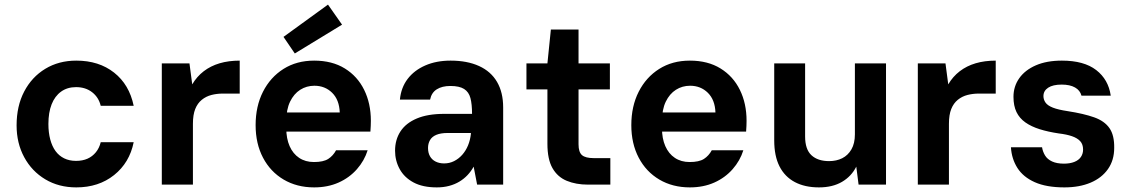

<svg xmlns="http://www.w3.org/2000/svg" viewBox="-20 -801 4906 833"><path d="M311 12Q235 12 176.5 -23Q118 -58 85 -119Q52 -180 52 -257Q52 -341 85 -404Q118 -467 176.5 -502.5Q235 -538 311 -538Q409 -538 475 -486Q541 -434 560 -342H417Q408 -379 379.5 -401Q351 -423 310 -423Q272 -423 245 -403.5Q218 -384 204 -348.5Q190 -313 190 -263Q190 -226 198 -196Q206 -166 221 -145.5Q236 -125 258.5 -114Q281 -103 310 -103Q338 -103 359.5 -112.5Q381 -122 396 -140.5Q411 -159 417 -184H560Q542 -95 475 -41.5Q408 12 311 12Z M682 0V-526H802L814 -435Q834 -469 864 -492Q894 -515 933 -526.5Q972 -538 1020 -538V-395H947Q921 -395 897.5 -389Q874 -383 855.5 -368Q837 -353 827 -328Q817 -303 817 -264V0Z M1343 12Q1268 12 1210.5 -22Q1153 -56 1121 -117Q1089 -178 1089 -258Q1089 -340 1121 -403Q1153 -466 1210 -502Q1267 -538 1343 -538Q1421 -538 1476 -504Q1531 -470 1560 -411Q1589 -352 1589 -277Q1589 -267 1588.5 -255Q1588 -243 1587 -230H1186V-313H1454Q1452 -368 1421 -398.5Q1390 -429 1344 -429Q1310 -429 1282.5 -411.5Q1255 -394 1238.5 -360Q1222 -326 1222 -274V-245Q1222 -200 1236.5 -167Q1251 -134 1278 -116Q1305 -98 1342 -98Q1383 -98 1404 -111.5Q1425 -125 1438 -149H1575Q1561 -104 1528.5 -67Q1496 -30 1449 -9Q1402 12 1343 12ZM1259 -569 1210 -641 1403 -781 1464 -694Z M1875 12Q1814 12 1774 -9.5Q1734 -31 1714 -67.5Q1694 -104 1694 -147Q1694 -195 1717.5 -231Q1741 -267 1788.5 -287Q1836 -307 1907 -307H2028Q2028 -349 2021 -375.5Q2014 -402 1993.5 -415Q1973 -428 1934 -428Q1898 -428 1875 -413.5Q1852 -399 1846 -369H1715Q1720 -421 1748.5 -458.5Q1777 -496 1825 -517Q1873 -538 1935 -538Q2007 -538 2058.5 -514.5Q2110 -491 2136.5 -445.5Q2163 -400 2163 -335V0H2050L2035 -78Q2024 -58 2008.5 -41.5Q1993 -25 1973 -13Q1953 -1 1928.5 5.5Q1904 12 1875 12ZM1907 -92Q1930 -92 1950 -102Q1970 -112 1985.5 -129.5Q2001 -147 2010.5 -170Q2020 -193 2023 -220V-224H1922Q1892 -224 1873 -216Q1854 -208 1845.5 -193Q1837 -178 1837 -159Q1837 -138 1845.5 -123Q1854 -108 1870 -100Q1886 -92 1907 -92Z M2531 0Q2479 0 2439 -16.5Q2399 -33 2377 -71.5Q2355 -110 2355 -177V-413H2264V-526H2355L2370 -673H2490V-526H2626V-413H2490V-175Q2490 -141 2505 -128Q2520 -115 2556 -115H2628V0Z M2973 12Q2898 12 2840.5 -22Q2783 -56 2751 -117Q2719 -178 2719 -258Q2719 -340 2751 -403Q2783 -466 2840 -502Q2897 -538 2973 -538Q3051 -538 3106 -504Q3161 -470 3190 -411Q3219 -352 3219 -277Q3219 -267 3218.5 -255Q3218 -243 3217 -230H2816V-313H3084Q3082 -368 3051 -398.5Q3020 -429 2974 -429Q2940 -429 2912.5 -411.5Q2885 -394 2868.5 -360Q2852 -326 2852 -274V-245Q2852 -200 2866.5 -167Q2881 -134 2908 -116Q2935 -98 2972 -98Q3013 -98 3034 -111.5Q3055 -125 3068 -149H3205Q3191 -104 3158.5 -67Q3126 -30 3079 -9Q3032 12 2973 12Z M3533 12Q3472 12 3428.5 -11Q3385 -34 3362 -79Q3339 -124 3339 -192V-526H3473V-209Q3473 -153 3500.5 -127.5Q3528 -102 3577 -102Q3609 -102 3634 -114.5Q3659 -127 3674 -153Q3689 -179 3689 -218V-526H3824V0H3705L3695 -78Q3674 -36 3633 -12Q3592 12 3533 12Z M3962 0V-526H4082L4094 -435Q4114 -469 4144 -492Q4174 -515 4213 -526.5Q4252 -538 4300 -538V-395H4227Q4201 -395 4177.5 -389Q4154 -383 4135.5 -368Q4117 -353 4107 -328Q4097 -303 4097 -264V0Z M4598 12Q4520 12 4469.5 -10.5Q4419 -33 4394 -72.5Q4369 -112 4366 -162H4501Q4504 -143 4514 -126.5Q4524 -110 4544.5 -100.5Q4565 -91 4596 -91Q4622 -91 4641 -98.5Q4660 -106 4669.5 -120Q4679 -134 4679 -152Q4679 -175 4666.5 -188.5Q4654 -202 4631 -210Q4608 -218 4574 -222Q4527 -229 4490.5 -240.5Q4454 -252 4428.5 -270Q4403 -288 4390 -315Q4377 -342 4377 -381Q4377 -426 4402 -461.5Q4427 -497 4474 -517.5Q4521 -538 4587 -538Q4683 -538 4736 -497Q4789 -456 4799 -386H4672Q4666 -409 4644 -421.5Q4622 -434 4586 -434Q4548 -434 4527.5 -420.5Q4507 -407 4507 -384Q4507 -369 4516 -356Q4525 -343 4548 -334Q4571 -325 4611 -319Q4682 -308 4727 -292Q4772 -276 4793.5 -245Q4815 -214 4814 -159Q4814 -106 4787 -67.5Q4760 -29 4711.5 -8.5Q4663 12 4598 12Z"/></svg>

Font: DM Sans 9pt
Style: Bold
Weight: 700
Version: Version 4.004;gftools[0.9.30]